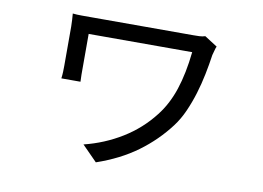

<svg xmlns="http://www.w3.org/2000/svg" viewBox="-69 -645 1139 831"><g transform="rotate(10 500.0 -230.0)"><path d="M826 -504Q823 -499 819.5 -485Q816 -471 814 -465Q808 -423 799 -378.5Q790 -334 777 -291.5Q764 -249 746.5 -209.5Q729 -170 705 -138Q650 -65 575 -10Q500 45 398 80L332 13Q421 -9 497.5 -56Q574 -103 628 -173Q669 -225 692.5 -296Q716 -367 726 -462H271V-308Q271 -300 271 -283.5Q271 -267 272 -252H188Q190 -267 190.5 -282Q191 -297 191 -308V-480Q191 -494 190 -509Q189 -524 188 -537Q205 -535 228.5 -535Q252 -535 278 -535H718Q731 -535 744.5 -535.5Q758 -536 770 -540Z"/></g></svg>

Font: SpoqaHanSans-Regular
Style: Regular
Weight: 400
Designer: [Spoqa Han Sans] Dong-huui Kim \uAE40 \uB3D9 \uD718  Younghwa Kang \uAC15 \uC601 \uD654  [Noto Sans] Ryoko NISHIZUKA \u8
Foundry: Spoqa (http://www.spoqa-han-sans.com)
Version: Version 2.000